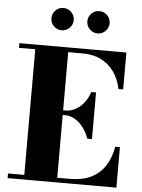

<svg xmlns="http://www.w3.org/2000/svg" viewBox="-63 -1015 784 1063"><g transform="rotate(5 329.5 -483.0)"><path d="M20 0V-26H110.5V-724H20V-750H614.5V-545H588.5Q577.5 -598.5 549.5 -638.8Q521.5 -679 477.5 -701.5Q433.5 -724 375 -724H293.5V-26H364.5Q433 -26 481 -49.5Q529 -73 558.2 -117.2Q587.5 -161.5 598.5 -225H624.5V0ZM440 -256Q429 -289.5 408.8 -316.5Q388.5 -343.5 362.5 -359.2Q336.5 -375 308 -375H274V-401H308Q336.5 -401 362.5 -415.2Q388.5 -429.5 408.8 -455.5Q429 -481.5 440 -515H466.5V-256ZM446 -841.5Q420.5 -841.5 402.2 -859.8Q384 -878 384 -903.5Q384 -929 402.2 -947.2Q420.5 -965.5 446 -965.5Q471.5 -965.5 489.8 -947.2Q508 -929 508 -903.5Q508 -878 489.8 -859.8Q471.5 -841.5 446 -841.5ZM246 -841.5Q220.5 -841.5 202.5 -859.8Q184.5 -878 184.5 -903.5Q184.5 -929 202.5 -947.2Q220.5 -965.5 246.5 -965.5Q272 -965.5 290.2 -947.2Q308.5 -929 308.5 -903.5Q308.5 -878 290.2 -859.8Q272 -841.5 246 -841.5Z"/></g></svg>

Font: Bodoni Moda 9pt ExtraBold
Style: Regular
Weight: 800
Designer: Owen Earl
Foundry: indestructible type
Version: Version 2.005